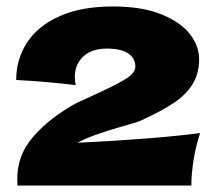

<svg xmlns="http://www.w3.org/2000/svg" viewBox="-20 -912 668 593"><path d="M598 -501Q585 -462 578 -418.5Q571 -375 571 -339H34Q28 -419 72 -476.5Q116 -534 197 -583Q211 -592 235 -602.5Q259 -613 267 -617Q333 -647 365.5 -666.5Q398 -686 398 -706Q398 -732 376 -747Q354 -762 308 -762Q261 -761 236 -736.5Q211 -712 211 -674Q211 -661 214 -649Q126 -660 30 -665Q30 -729 63.5 -780.5Q97 -832 164 -862Q231 -892 329 -892Q419 -892 479 -867.5Q539 -843 567 -806Q595 -769 595 -730Q595 -685 575 -652.5Q555 -620 518 -595Q481 -570 418 -541Q407 -535 359 -522Q263 -495 219 -471Q461 -483 598 -501Z"/></svg>

Font: Dela Gothic One
Style: Regular
Weight: 400
Designer: aratakana
Foundry: aratakana
Version: Version 1.004